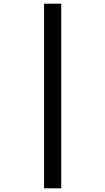

<svg xmlns="http://www.w3.org/2000/svg" viewBox="-20 -771 572 1041"><path d="M219 -751H312V250H219Z"/></svg>

Font: Lobster
Style: Regular
Weight: 400
Designer: Impallari Type
Foundry: Impallari Type
Version: Version 2.100